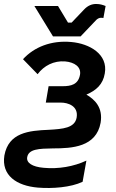

<svg xmlns="http://www.w3.org/2000/svg" viewBox="-53 -737 578 960"><path d="M360 172 379 66C315 96 239 109 165 102C108 97 78 77 83 49C90 8 142 6 212 5C308 5 428 -2 450 -123C463 -200 420 -240 379 -264C428 -285 462 -315 471 -370C488 -466 395 -519 303 -527C203 -536 118 -502 62 -441L135 -366C167 -409 216 -434 272 -430C320 -426 354 -402 347 -363C338 -314 302 -306 260 -306H190L176 -224H252C285 -224 341 -208 330 -148C320 -97 262 -92 191 -88C91 -84 -10 -74 -31 40C-47 140 30 192 136 201C209 207 301 200 360 172ZM212 -555H350L429 -638C436 -644 443 -648 451 -648C455 -648 459 -648 464 -647L475 -707C460 -713 446 -717 430 -717C406 -718 385 -708 368 -690L305 -624H287L237 -707H119Z"/></svg>

Font: Fixel Display SemiBold
Style: Italic
Weight: 600
Italic angle: -10°
Designer: AlfaBravo + MacPaw
Foundry: Kyrylo Tkachov, Marchela Mozhyna, Serhii Makarenko, Maria Weinstein, Zakhar Kryvoshyya
Version: Version 1.210;Glyphs 3.2 (3217)